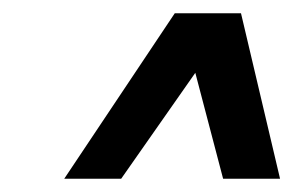

<svg xmlns="http://www.w3.org/2000/svg" viewBox="-20 -687 450 290"><path d="M77 -417 244 -667H344L403 -417H317L275 -577L163 -417Z"/></svg>

Font: Epunda Sans Medium
Style: Italic
Weight: 500
Italic angle: -12.0243°
Designer: Simon Atzbach
Foundry: typofactur
Version: Version 2.204; ttfautohint (v1.8.4.7-5d5b)